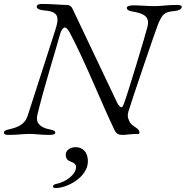

<svg xmlns="http://www.w3.org/2000/svg" viewBox="-28 -678 940 972"><path d="M16 5C66 5 82 0 123 0C157 0 172 5 222 5C238 5 252 2 252 -6C252 -15 243 -19 223 -23C172 -33 152 -58 161 -96C196 -241 249 -406 276 -505C282 -527 293 -539 300 -539C307 -539 316 -530 324 -515C402 -369 479 -172 551 -21C561 0 572 5 593 5C610 5 633 0 670 0C674 0 678 0 678 -6C678 -19 670 -25 659 -33C648 -41 634 -47 626 -66C619 -82 616 -92 622 -113C635 -158 762 -531 772 -555C794 -607 804 -618 855 -622C878 -624 892 -633 892 -642C892 -650 885 -653 869 -653C812 -653 793 -647 754 -647C715 -647 683 -651 647 -651C631 -651 614 -647 614 -639C614 -630 621 -623 641 -620C705 -610 730 -591 719 -544C712 -513 617 -198 600 -155C594 -140 592 -135 587 -135C580 -135 570 -148 567 -154L338 -636C333 -646 323 -653 312 -653C278 -653 237 -658 183 -658C176 -658 158 -657 158 -644C158 -633 174 -627 197 -625C273 -620 271 -586 252 -526L113 -95C103 -63 84 -38 21 -24C-2 -19 -8 -15 -8 -6C-8 2 0 5 16 5ZM254 274C311 274 417 220 417 138C417 89 387 67 356 67C328 67 305 82 305 105C305 129 318 136 332 141C346 146 357 153 357 168C357 205 305 244 257 253C246 255 240 261 240 266C240 270 244 274 254 274Z"/></svg>

Font: EB Garamond
Style: Italic
Weight: 400
Italic angle: -17.2°
Designer: Georg Duffner and Octavio Pardo
Foundry: Georg Duffner
Version: Version 1.000;PS 001.000;hotconv 1.0.88;makeotf.lib2.5.64775